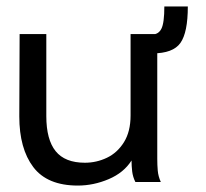

<svg xmlns="http://www.w3.org/2000/svg" viewBox="-20 -566 640 597"><path d="M222 11Q127 11 83.5 -46.5Q40 -104 40 -204L41 -460H124V-205Q124 -132 153 -96Q182 -60 244 -60Q280 -60 312.5 -75.5Q345 -91 365.5 -124Q386 -157 386 -207V-460H469V-72Q469 -53 470.5 -35.5Q472 -18 480 0H401Q393 -16 391 -33Q389 -50 389 -67Q365 -29 318 -9Q271 11 222 11ZM564 -546Q564 -465 541 -432.5Q518 -400 454 -400V-459Q473 -459 482 -477Q491 -495 491 -546Z"/></svg>

Font: Inconsolata Expanded Medium
Style: Regular
Weight: 500
Width: 7
Monospace: yes
Designer: Raph Levien, Cyreal, Brenton Simpson
Foundry: Raph Levien, Cyreal, Google
Version: Version 3.001; ttfautohint (v1.8.2.53-6de2)